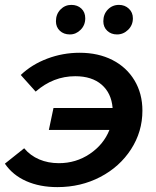

<svg xmlns="http://www.w3.org/2000/svg" viewBox="-32 -757 637 786"><path d="M551 -304Q551 -218 504.5 -146Q458 -74 378.5 -32.5Q299 9 203 9Q131 9 75.5 -15.5Q20 -40 -12 -87L67 -150Q92 -120 128.5 -104.5Q165 -89 209 -89Q279 -89 335.5 -127Q392 -165 416 -225H168L187 -315H429Q424 -376 384 -410.5Q344 -445 276 -445Q186 -445 114 -382L53 -450Q98 -493 161.5 -517Q225 -541 294 -541Q370 -541 428 -511.5Q486 -482 518.5 -428Q551 -374 551 -304ZM197 -670Q197 -699 215.5 -718Q234 -737 260 -737Q285 -737 301 -722Q317 -707 317 -682Q317 -654 298 -635Q279 -616 254 -616Q229 -616 213 -631Q197 -646 197 -670ZM391 -670Q391 -699 409.5 -718Q428 -737 455 -737Q479 -737 495.5 -721.5Q512 -706 512 -682Q512 -654 492.5 -635Q473 -616 447 -616Q423 -616 407 -631Q391 -646 391 -670Z"/></svg>

Font: Montserrat Alternates SemiBold
Style: Italic
Weight: 600
Italic angle: -11.3°
Designer: Julieta Ulanovsky
Foundry: Julieta Ulanovsky
Version: Version 7.200